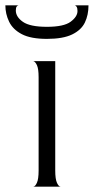

<svg xmlns="http://www.w3.org/2000/svg" viewBox="-76 -696 350 716"><path d="M48 0Q55 0 61.5 -14Q68 -28 68 -60V-408Q68 -440 61.5 -453.5Q55 -467 48 -468H130V-60Q130 -28 136.5 -14Q143 0 150 0ZM99 -551Q39 -551 5.5 -568.5Q-28 -586 -42 -615Q-56 -644 -56 -676H-7Q-10 -676 -13.5 -672Q-17 -668 -17 -657Q-17 -633 9.5 -614.5Q36 -596 99 -596Q162 -596 187.5 -615Q213 -634 213 -655Q213 -666 209.5 -671Q206 -676 203 -676H254Q254 -640 240.5 -612Q227 -584 193 -567.5Q159 -551 99 -551Z"/></svg>

Font: Red Rose Light
Style: Regular
Weight: 300
Designer: Jaikishan Patel
Version: Version 1.001; ttfautohint (v1.8.3)